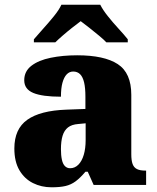

<svg xmlns="http://www.w3.org/2000/svg" viewBox="-20 -786 666 816"><path d="M199 10Q156 10 120 -8Q84 -26 62.5 -62.5Q41 -99 41 -155Q41 -238 96 -277Q151 -316 262 -320L343 -323V-375Q343 -412 337.5 -435.5Q332 -459 320.5 -470.5Q309 -482 291 -482Q275 -482 263.5 -470Q252 -458 245.5 -434.5Q239 -411 239 -375Q160 -375 121.5 -391Q83 -407 83 -445Q83 -483 113.5 -506.5Q144 -530 195.5 -540.5Q247 -551 308 -551Q423 -551 480.5 -513.5Q538 -476 538 -383V-131Q538 -104 543.5 -89Q549 -74 562 -67.5Q575 -61 597 -61H601V0H378L353 -56H343Q321 -30 301.5 -15.5Q282 -1 258.5 4.5Q235 10 199 10ZM278 -71Q298 -71 313 -86Q328 -101 336 -128Q344 -155 344 -191V-262L313 -259Q285 -257 269 -244.5Q253 -232 246 -209Q239 -186 239 -152Q239 -126 243 -107.5Q247 -89 256 -80Q265 -71 278 -71ZM124 -619Q140 -638 163.5 -664Q187 -690 209 -717Q231 -744 241 -766H406Q417 -744 438.5 -717Q460 -690 484 -664Q508 -638 523 -619V-606H432Q422 -617 401.5 -634Q381 -651 359.5 -668Q338 -685 323 -696Q308 -685 286.5 -668Q265 -651 245.5 -634Q226 -617 215 -606H124Z"/></svg>

Font: Noto Serif Kannada Black
Style: Regular
Weight: 900
Version: Version 2.003